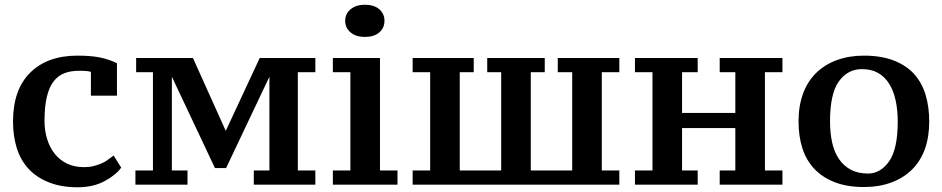

<svg xmlns="http://www.w3.org/2000/svg" viewBox="-20 -775 3980 811"><path d="M492 -67Q470 -36 422 -10Q374 16 308 16Q239 16 187 -4.5Q135 -25 101 -61.5Q67 -98 51 -149Q35 -200 35 -262Q35 -396 107.5 -468Q180 -540 307 -540Q363 -540 401 -532.5Q439 -525 474 -508V-371H364V-471Q355 -476 314 -476Q279 -476 252.5 -466Q226 -456 207 -432Q188 -408 178 -366.5Q168 -325 168 -264Q168 -224 179 -188Q190 -152 211 -125.5Q232 -99 263 -84Q294 -69 336 -69Q358 -69 375 -73.5Q392 -78 405.5 -83.5Q419 -89 429 -95.5Q439 -102 460 -118Z M772 5H552V-55H626V-470H555V-530H795L940 -208H927L1077 -530H1312V-470H1238V-55H1312V5H1052V-55H1118V-470H1127L935 -65H888L697 -470H706V-55H772Z M1659 5H1386V-55H1460V-470H1386V-530H1585V-55H1659ZM1438 -687Q1438 -717 1461 -736Q1484 -755 1521 -755Q1560 -755 1582 -736Q1604 -717 1604 -687Q1604 -657 1582 -638Q1560 -619 1521 -619Q1484 -619 1461 -638Q1438 -657 1438 -687Z M2397 -55V-470H2336V-530H2596V-470H2522V-55H2596V5H1723V-55H1797V-470H1723V-530H1981V-470H1922V-55H2097V-470H2038V-530H2281V-470H2222V-55Z M2927 5H2662V-55H2736V-470H2662V-530H2927V-470H2861V-298H3086V-470H3020V-530H3285V-470H3211V-55H3285V5H3020V-55H3086V-234H2861V-55H2927Z M3353 -262Q3353 -328 3372 -379.5Q3391 -431 3427 -466.5Q3463 -502 3514.5 -521Q3566 -540 3629 -540Q3702 -540 3755 -519.5Q3808 -499 3841 -462.5Q3874 -426 3889.5 -375Q3905 -324 3905 -262Q3905 -196 3886.5 -145Q3868 -94 3832 -58.5Q3796 -23 3744.5 -4Q3693 15 3629 15Q3558 15 3505.5 -5.5Q3453 -26 3419 -62.5Q3385 -99 3369 -149.5Q3353 -200 3353 -262ZM3486 -262Q3486 -214 3495 -173Q3504 -132 3524 -103Q3544 -74 3574 -58Q3604 -42 3647 -42Q3699 -42 3735.5 -93.5Q3772 -145 3772 -262Q3772 -310 3763 -351.5Q3754 -393 3735 -422.5Q3716 -452 3688 -467.5Q3660 -483 3620 -483Q3561 -483 3523.5 -431.5Q3486 -380 3486 -262Z"/></svg>

Font: PT Serif Caption
Style: Semibold
Weight: 600
Designer: A.Korolkova, O.Umpeleva, V.Yefimov
Foundry: ParaType Ltd
Version: Version 1.00;May 2, 2020;FontCreator 12.0.0.2544 64-bit